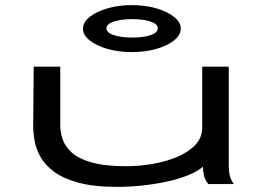

<svg xmlns="http://www.w3.org/2000/svg" viewBox="-20 -721 1040 752"><path d="M439 11Q348 11 287.5 -5.5Q227 -22 191.5 -48.5Q156 -75 138.5 -106.5Q121 -138 115.5 -169.5Q110 -201 110 -226L112 -460H216V-229Q216 -204 225 -176.5Q234 -149 260 -124.5Q286 -100 338 -85Q390 -70 475 -70Q525 -70 577.5 -79Q630 -88 674 -106.5Q718 -125 745 -153.5Q772 -182 772 -222V-460H876V-71Q876 -53 879.5 -35.5Q883 -18 896 0H796Q783 -16 779 -33Q775 -50 775 -68Q753 -49 715 -34Q677 -19 630 -9Q583 1 533.5 6Q484 11 439 11ZM496 -517Q444 -517 400.5 -529.5Q357 -542 331 -563Q305 -584 305 -609Q305 -634 331.5 -655Q358 -676 401.5 -688.5Q445 -701 496 -701Q548 -701 591.5 -688.5Q635 -676 661.5 -655Q688 -634 688 -609Q688 -584 662 -563Q636 -542 592.5 -529.5Q549 -517 496 -517ZM498 -574Q542 -574 570 -583.5Q598 -593 598 -610Q598 -627 570 -636.5Q542 -646 498 -646Q454 -646 425.5 -636.5Q397 -627 397 -610Q397 -593 425.5 -583.5Q454 -574 498 -574Z"/></svg>

Font: Inconsolata UltraExpanded Medium
Style: Regular
Weight: 500
Width: 9
Monospace: yes
Designer: Raph Levien, Cyreal, Brenton Simpson
Foundry: Raph Levien, Cyreal, Google
Version: Version 3.001; ttfautohint (v1.8.2.53-6de2)